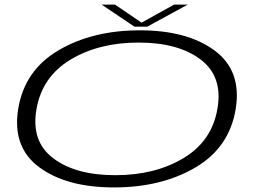

<svg xmlns="http://www.w3.org/2000/svg" viewBox="-20 -814 1138 839"><path d="M478 5Q271 5 151.8 -83Q32.5 -171 59.5 -338Q87 -506.5 235.5 -594Q384 -681.5 591.2 -681.5Q798.5 -681.5 917.8 -593.2Q1037 -505 1010 -338Q982.5 -169.5 834 -82.2Q685.5 5 478 5ZM483.5 -48.5Q657.5 -48.5 781.5 -122.8Q905.5 -197 930 -338Q955 -479 857.2 -553.5Q759.5 -628 585.5 -628Q412 -628 288.2 -553.5Q164.5 -479 139.5 -338Q114.5 -197 212.2 -122.8Q310 -48.5 483.5 -48.5ZM567.5 -697.5 424 -794H482.5L598.5 -715L741 -794H800.5L623.5 -697.5Z"/></svg>

Font: Anybody UltraExpanded Light
Style: Italic
Weight: 300
Width: 9
Italic angle: -10°
Designer: Tyler Finck
Foundry: Etcetera Type Company
Version: Version 1.010; ttfautohint (v1.8.3) -l 8 -r 50 -G 200 -x 14 